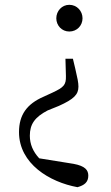

<svg xmlns="http://www.w3.org/2000/svg" viewBox="-20 -546 463 798"><path d="M268 -526C237 -526 214 -500 214 -470C214 -440 237 -415 268 -415C300 -415 323 -440 323 -470C323 -500 300 -526 268 -526ZM59 3C59 135 187 211 302 232C331 224 347 211 347 184C347 161 334 144 286 135L143 112C117 84 104 53 104 18C104 -29 124 -59 178 -87L225 -106C287 -134 306 -153 306 -186C306 -203 302 -221 293 -260L283 -302H252L254 -230C255 -193 245 -183 198 -161L161 -144C92 -114 59 -69 59 3Z"/></svg>

Font: Kiri Minchoo Light
Style: Regular
Weight: 300
Designer: Ryoko NISHIZUKA 西塚涼子 (kana & ideographs); Frank Grießhammer (Latin, Greek & Cyrillic);
akenotsuki.com/eyeben/fonts/ (U+
Foundry: Adobe
akenotsuki.com/eyeben/fonts/
Version: Version 4.002;hotconv 1.0.119;makeotfexe 2.5.65604